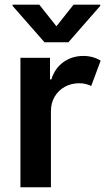

<svg xmlns="http://www.w3.org/2000/svg" viewBox="-20 -789 449 809"><path d="M66.1 0V-545.5H190.7V-454.5H196.4Q211.3 -501.8 247.5 -527.5Q283.7 -553.3 331 -553.3Q353 -553.3 371.4 -547.9Q389.9 -542.6 404.1 -533.4L364.3 -426.8Q354 -431.8 341.6 -435Q329.2 -438.2 313.6 -438.2Q280.2 -438.2 253.2 -423.3Q226.2 -408.4 210.4 -381.9Q194.6 -355.5 194.6 -320.7V0ZM145.6 -769.2 217.7 -678.3 289.8 -769.2H402.3V-764.2L268.1 -610.8H167.6L33 -764.2V-769.2Z"/></svg>

Font: InterMG SemiBold
Style: Regular
Weight: 600
Designer: Rasmus Andersson
Foundry: rsms
Version: Version 3.019;December 26, 2023;FontCreator 15.0.0.2955 64-b